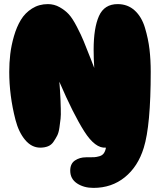

<svg xmlns="http://www.w3.org/2000/svg" viewBox="-20 -719 779 935"><path d="M25 -369Q25 -312 32.5 -253.5Q40 -195 55.5 -135Q71 -75 102.5 -37.5Q134 0 176 0Q197 0 213.5 -6.5Q230 -13 240.5 -28.5Q251 -44 258.5 -58.5Q266 -73 269.5 -98.5Q273 -124 275 -141Q277 -158 276 -189.5Q275 -221 274.5 -235.5Q274 -250 272 -281.5Q270 -313 269 -321Q337 -163 390.5 -79Q444 5 496 0Q493 17 485.5 27.5Q478 38 463.5 42Q449 46 439 46.5Q429 47 408 47Q402 47 399 47Q368 47 345 62.5Q322 78 322 112Q322 152 355 174Q388 196 435 196Q524 196 588 144Q652 92 680 1Q714 -108 714 -369Q714 -428 708 -479Q702 -530 686 -583.5Q670 -637 636 -668Q602 -699 553 -699Q488 -699 462 -641Q436 -583 436 -477Q436 -434 439 -388Q433 -403 422 -432Q399 -490 387.5 -518.5Q376 -547 354.5 -588.5Q333 -630 315 -649.5Q297 -669 270.5 -684Q244 -699 213 -699Q170 -699 136 -677.5Q102 -656 81.5 -622Q61 -588 48 -543Q35 -498 30 -455.5Q25 -413 25 -369Z"/></svg>

Font: Cherry Bomb
Style: Regular
Weight: 400
Designer: satsuyako
Foundry: satsuyako
Version: Version 4.0